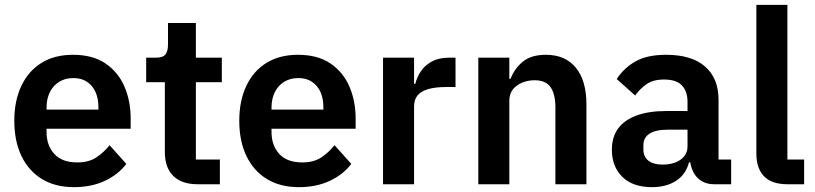

<svg xmlns="http://www.w3.org/2000/svg" viewBox="-20 -760 3360 792"><path d="M285 12Q208 12 153 -21.5Q98 -55 68.5 -116.5Q39 -178 39 -262Q39 -344 68 -405.5Q97 -467 151 -500.5Q205 -534 281 -534Q363 -534 415.5 -498Q468 -462 493.5 -402.5Q519 -343 519 -271V-229H172V-216Q172 -160 204 -125Q236 -90 299 -90Q346 -90 377 -110.5Q408 -131 432 -161L501 -84Q469 -41 413.5 -14.5Q358 12 285 12ZM283 -438Q249 -438 224 -422.5Q199 -407 185.5 -379.5Q172 -352 172 -316V-308H386V-317Q386 -354 374 -380.5Q362 -407 339 -422.5Q316 -438 283 -438Z M887 0H795Q729 0 694.5 -34.5Q660 -69 660 -133V-421H583V-522H623Q652 -522 662.5 -535.5Q673 -549 673 -576V-665H788V-522H895V-421H788V-102H887Z M1213 12Q1136 12 1081 -21.5Q1026 -55 996.5 -116.5Q967 -178 967 -262Q967 -344 996 -405.5Q1025 -467 1079 -500.5Q1133 -534 1209 -534Q1291 -534 1343.5 -498Q1396 -462 1421.5 -402.5Q1447 -343 1447 -271V-229H1100V-216Q1100 -160 1132 -125Q1164 -90 1227 -90Q1274 -90 1305 -110.5Q1336 -131 1360 -161L1429 -84Q1397 -41 1341.5 -14.5Q1286 12 1213 12ZM1211 -438Q1177 -438 1152 -422.5Q1127 -407 1113.5 -379.5Q1100 -352 1100 -316V-308H1314V-317Q1314 -354 1302 -380.5Q1290 -407 1267 -422.5Q1244 -438 1211 -438Z M1688 0H1560V-522H1688V-414H1693Q1700 -442 1716.5 -466.5Q1733 -491 1761.5 -506.5Q1790 -522 1831 -522H1859V-401H1819Q1776 -401 1746.5 -392.5Q1717 -384 1702.5 -366.5Q1688 -349 1688 -320Z M2081 0H1953V-522H2081V-435H2086Q2102 -477 2136.5 -505.5Q2171 -534 2232 -534Q2312 -534 2355.5 -480.5Q2399 -427 2399 -330V0H2271V-317Q2271 -372 2251 -400.5Q2231 -429 2185 -429Q2159 -429 2135 -419.5Q2111 -410 2096 -391.5Q2081 -373 2081 -345Z M2996 0H2925Q2896 0 2873.5 -13.5Q2851 -27 2838.5 -53Q2826 -79 2826 -114V-125L2858 -90H2822Q2809 -40 2768.5 -14Q2728 12 2670 12Q2590 12 2547 -30.5Q2504 -73 2504 -142Q2504 -196 2530.5 -231Q2557 -266 2607 -284Q2657 -302 2727 -302H2816V-340Q2816 -383 2793 -407.5Q2770 -432 2719 -432Q2674 -432 2646.5 -412.5Q2619 -393 2600 -366L2524 -434Q2553 -479 2601 -506.5Q2649 -534 2728 -534Q2833 -534 2888.5 -485.5Q2944 -437 2944 -348V-102H2996ZM2816 -225H2734Q2684 -225 2659 -208.5Q2634 -192 2634 -161V-144Q2634 -113 2655 -97Q2676 -81 2713 -81Q2742 -81 2765 -89.5Q2788 -98 2802 -115Q2816 -132 2816 -156Z M3297 0H3228Q3163 0 3131.5 -33Q3100 -66 3100 -126V-740H3228V-102H3297Z"/></svg>

Font: IBM Plex Sans SemiBold
Style: Regular
Weight: 600
Designer: Mike Abbink, Paul van der Laan, Pieter van Rosmalen
Foundry: Bold Monday
Version: Version 3.201